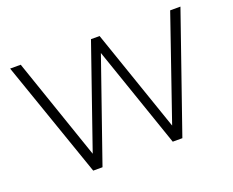

<svg xmlns="http://www.w3.org/2000/svg" viewBox="-113 -897 1322 1089"><g transform="rotate(-20 548.0 -352.5)"><path d="M279 0 34 -705H98L309 -91L522 -705H574L787 -87L1000 -705H1062L817 0H759L548 -612L335 0Z"/></g></svg>

Font: Nunito Sans Light
Style: Regular
Weight: 300
Designer: Vernon Adams
Foundry: Vernon Adams
Version: Version 3.101; ttfautohint (v1.8.4.7-5d5b);gftools[0.9.27]